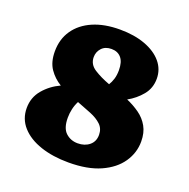

<svg xmlns="http://www.w3.org/2000/svg" viewBox="-120 -771 885 898"><g transform="rotate(20 322.0 -321.5)"><path d="M568 -497Q568 -450 539.5 -415.5Q511 -381 471 -359Q506 -344 535.5 -323Q565 -302 582.5 -271Q600 -240 600 -196Q600 -140 567.5 -92.5Q535 -45 471.5 -16.5Q408 12 313 12Q235 12 174 -8.5Q113 -29 78 -68Q43 -107 43 -161Q43 -214 76 -253Q109 -292 157 -314Q122 -335 99 -368.5Q76 -402 76 -455Q76 -516 107 -561Q138 -606 194.5 -630.5Q251 -655 328 -655Q400 -655 454 -635Q508 -615 538 -579.5Q568 -544 568 -497ZM256 -492Q256 -456 288.5 -435Q321 -414 367 -397Q376 -411 382 -430Q388 -449 388 -474Q388 -515 370.5 -535.5Q353 -556 322 -556Q291 -556 273.5 -537Q256 -518 256 -492ZM239 -184Q239 -132 263.5 -109.5Q288 -87 323 -87Q358 -87 381 -106Q404 -125 404 -158Q404 -189 383.5 -208.5Q363 -228 329.5 -241.5Q296 -255 259 -269Q249 -250 244 -228Q239 -206 239 -184Z"/></g></svg>

Font: Petrona Black
Style: Regular
Weight: 900
Designer: Ringo R. Seeber
Foundry: Ringo R. Seeber
Version: Version 2.001; ttfautohint (v1.8.3)